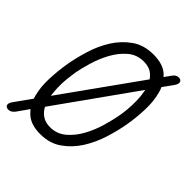

<svg xmlns="http://www.w3.org/2000/svg" viewBox="-240 -883 1055 1055"><g transform="rotate(45 288.0 -355.0)"><path d="M218 10Q144 10 105 -27Q94 -37 84 -50L36 18Q27 29 18.5 34Q10 39 -1 39Q-7 39 -13 36.5Q-19 34 -22 28.5Q-25 23 -23.5 14.5Q-22 6 -14 -5L56 -103Q53 -111 51 -119Q36 -175 39 -241Q42 -307 52 -367Q62 -425 82 -490.5Q102 -556 137 -611.5Q172 -667 224 -703.5Q276 -740 350 -740Q424 -740 464 -704Q470 -698 476 -691L501 -726Q509 -738 518 -743.5Q527 -749 538 -749Q545 -749 550.5 -746Q556 -743 558.5 -737.5Q561 -732 559.5 -723.5Q558 -715 550 -704L507 -644Q514 -629 518 -613Q533 -558 530.5 -492.5Q528 -427 518 -369Q508 -309 487 -242Q466 -175 430.5 -119Q395 -63 343 -26.5Q291 10 218 10ZM230 -55Q283 -55 322.5 -89Q362 -123 388.5 -172Q415 -221 430.5 -274.5Q446 -328 453 -367Q458 -392 461 -425Q464 -458 463.5 -492Q463 -526 457 -559Q456 -564 455 -570L131 -115Q132 -114 132 -113Q146 -87 170 -71Q194 -55 230 -55ZM111 -180 431 -628Q418 -647 399 -660Q375 -675 339 -675Q285 -675 246 -641Q207 -607 180.5 -558Q154 -509 138.5 -456Q123 -403 116 -365Q112 -340 108.5 -307Q105 -274 106 -240Q107 -210 111 -180Z"/></g></svg>

Font: Maple Mono NL ExtraLight
Style: Italic
Weight: 275
Italic angle: -10°
Monospace: yes
Designer: subframe7536
Version: Version 7.000